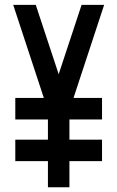

<svg xmlns="http://www.w3.org/2000/svg" viewBox="-20 -704 490 802"><path d="M406.2 -294.9V-205.1H270V-120.6H406.2V-30.8H270V78.1H180.2V-30.8H43.9V-120.6H180.2V-205.1H43.9V-294.9H163.1L35.2 -683.6H129.4L225.1 -394L320.8 -683.6H415L287.1 -294.9Z"/></svg>

Font: Anka/Coder Narrow
Style: Bold
Weight: 700
Width: 3
Monospace: yes
Version: Version 001.100